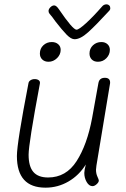

<svg xmlns="http://www.w3.org/2000/svg" viewBox="-20 -867 580 886"><path d="M425 -103Q423 -89 423 -84Q423 -66 429.5 -52Q436 -38 436 -34Q436 -26 426 -17Q416 -8 407 -8Q391 -8 380 -27Q369 -46 369 -69Q369 -74 371 -86L376 -108Q345 -58 296 -29.5Q247 -1 190 -1Q58 -1 58 -147Q58 -207 111 -481Q112 -491 120.5 -496.5Q129 -502 140 -502Q152 -502 159 -496.5Q166 -491 164 -481Q112 -204 112 -153Q112 -99 134 -73.5Q156 -48 202 -48Q285 -48 333.5 -123.5Q382 -199 405 -322L434 -483Q438 -508 464 -508Q477 -508 483 -501.5Q489 -495 488 -483ZM164 -620Q164 -643 180 -658Q196 -673 219 -673Q237 -673 248.5 -663Q260 -653 260 -637Q260 -615 243 -598.5Q226 -582 204 -582Q186 -582 175 -592.5Q164 -603 164 -620ZM393 -620Q393 -643 409 -658Q425 -673 448 -673Q465 -673 476 -663Q487 -653 487 -637Q487 -615 471 -598.5Q455 -582 432 -582Q414 -582 403.5 -592.5Q393 -603 393 -620ZM489 -829Q489 -823 485 -818.5Q481 -814 479 -812Q422 -750 386.5 -718Q351 -686 324 -686Q308 -686 287.5 -707Q267 -728 236 -768Q220 -791 209 -803Q204 -809 204 -816Q204 -825 212.5 -833.5Q221 -842 230 -842Q240 -842 252 -824Q316 -730 333 -730Q344 -730 377 -760Q410 -790 451 -837Q459 -847 472 -847Q479 -847 484 -842Q489 -837 489 -829Z"/></svg>

Font: Mali Light
Style: Italic
Weight: 300
Italic angle: -10°
Version: Version 1.000; ttfautohint (v1.6)